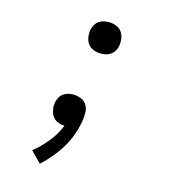

<svg xmlns="http://www.w3.org/2000/svg" viewBox="-110 -617 821 922"><g transform="rotate(15 300.0 -156.5)"><path d="M173 215 121 162Q159 131 190.5 92Q222 53 240 8Q224 8 209.5 2.5Q195 -3 185 -14Q175 -25 170.5 -40Q166 -55 165 -70Q166 -75 166.5 -79.5Q167 -84 167 -89Q170 -102 176.5 -114Q183 -126 194 -134Q205 -142 217.5 -145Q230 -148 243 -148Q263 -148 282 -140Q301 -132 310.5 -116Q320 -100 320.5 -79.5Q321 -59 318 -39Q312 -3 300 31.5Q288 66 269 98Q250 130 225.5 159.5Q201 189 173 215ZM318 -372Q300 -372 282.5 -378.5Q265 -385 254.5 -399Q244 -413 241 -431.5Q238 -450 241 -469Q244 -482 250.5 -494Q257 -506 268 -514Q279 -522 292 -525Q305 -528 318 -528Q336 -528 353.5 -521.5Q371 -515 381.5 -501Q392 -487 395 -468.5Q398 -450 395 -431Q393 -418 386 -406Q379 -394 368 -386Q357 -378 344 -375Q331 -372 318 -372Z"/></g></svg>

Font: Iosevka HT Extended
Style: Italic
Weight: 400
Width: 7
Italic angle: -9°
Monospace: yes
Designer: Belleve Invis
Foundry: Belleve Invis
Version: Version 32.3.0; ttfautohint (v1.8.4)